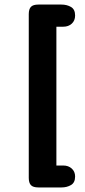

<svg xmlns="http://www.w3.org/2000/svg" viewBox="-20 -668 373 841"><path d="M227 -551H257Q280 -551 294.5 -564.5Q309 -578 309 -600Q309 -627 291 -637.5Q273 -648 249 -648H148Q125 -648 115.5 -638Q106 -628 106 -606V111Q106 133 115.5 143Q125 153 148 153H250Q273 153 291 142.5Q309 132 309 105Q309 84 294.5 70.5Q280 57 257 57H227Z"/></svg>

Font: Beiruti
Style: Bold
Weight: 700
Designer: Arlette Boutros
Foundry: Boutros
Version: Version 1.41